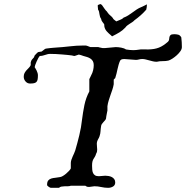

<svg xmlns="http://www.w3.org/2000/svg" viewBox="-20 -922 922 952"><path d="M213.4 -4.9Q213.4 -20 219 -26.9Q224.6 -33.7 233.6 -36.6Q242.7 -39.6 254.2 -40.5Q265.6 -41.5 276.9 -43.9Q283.2 -44.4 291.5 -49.3Q299.8 -54.2 307.6 -60.8Q315.4 -67.4 322 -74.5Q328.6 -81.5 331.1 -86.9V-114.7Q331.5 -122.6 334.2 -130.4Q336.9 -138.2 340.3 -146Q343.8 -153.8 347.2 -161.1Q350.6 -168.5 353 -175.8Q363.8 -212.4 373.3 -251.7Q382.8 -291 386.7 -328.6Q391.1 -364.3 398.4 -400.4Q405.8 -436.5 422.9 -468.8V-529.8Q422.9 -529.8 424.1 -532.2Q425.3 -534.7 426.8 -537.6Q428.2 -540.5 429.7 -543.7Q431.2 -546.9 432.1 -548.8Q438.5 -560.1 441.7 -573.5Q444.8 -586.9 444.8 -599.1Q444.8 -610.8 440.4 -618.7Q436 -626.5 428.7 -631.3Q421.4 -636.2 412.1 -639.2Q402.8 -642.1 393.6 -644.5Q393.1 -644.5 390.6 -645.5Q388.2 -646.5 384.5 -647.7Q380.9 -648.9 377.2 -649.9Q373.5 -650.9 370.6 -651.4L350.1 -644.5Q345.7 -644.5 343.3 -645.3Q340.8 -646 336.9 -647Q326.7 -648.4 313.5 -649.7Q300.3 -650.9 285.9 -652.1Q271.5 -653.3 256.6 -654.1Q241.7 -654.8 228.5 -654.8Q221.2 -654.8 215.3 -653.1Q209.5 -651.4 203.9 -649.7Q198.2 -647.9 191.9 -646.2Q185.5 -644.5 177.7 -644.5Q174.3 -642.1 169.9 -634Q165.5 -626 161.4 -616.7Q157.2 -607.4 154.5 -599.4Q151.9 -591.3 151.9 -588.9Q153.3 -586.4 156 -582.3Q158.7 -578.1 161.4 -572.5Q164.1 -566.9 166 -560.8Q168 -554.7 168 -548.8Q168 -536.1 166.5 -528.1Q165 -520 160.6 -515.6Q156.2 -511.2 148.7 -509.5Q141.1 -507.8 128.9 -507.8Q115.7 -507.8 106.7 -518.1Q97.7 -528.3 97.7 -541.5Q97.7 -552.2 101.6 -559.6Q105.5 -566.9 110.8 -573Q116.2 -579.1 122.3 -585Q128.4 -590.8 132.3 -599.1V-612.3Q134.8 -623 138.9 -627Q143.1 -630.9 148.4 -637.7L151.9 -647Q154.8 -650.4 160.6 -656.2Q166.5 -662.1 168 -663.1Q168 -663.6 170.9 -664.1Q173.8 -664.6 177 -665Q180.2 -665.5 183.1 -666Q186 -666.5 186.5 -666.5L203.1 -679.2Q205.1 -680.7 212.4 -681.6Q219.7 -682.6 228.3 -683.6Q236.8 -684.6 244.6 -685.1Q252.4 -685.5 255.9 -686Q290 -688 324.7 -692.1Q359.4 -696.3 392.6 -696.3Q396.5 -696.3 402.6 -696.3Q408.7 -696.3 409.2 -695.3Q410.2 -695.3 413.1 -694.3Q416 -693.4 419.4 -691.9Q422.9 -690.4 425.5 -689.5Q428.2 -688.5 428.7 -688.5H467.8Q468.3 -688 471.4 -687.3Q474.6 -686.5 478.3 -685.8Q481.9 -685.1 485.4 -684.3Q488.8 -683.6 489.7 -683.6H500L553.7 -688.5Q565.9 -688.5 580.8 -685.8Q595.7 -683.1 604.5 -676.8Q614.3 -675.3 623 -674.3Q631.8 -673.3 641.6 -673.3Q648.4 -673.3 655.3 -674.1Q662.1 -674.8 668.9 -675.8Q672.9 -676.8 677.7 -677Q682.6 -677.2 686.5 -677.2Q692.9 -677.2 697 -677.2Q701.2 -677.2 704.1 -677Q707 -676.8 709.5 -676.8Q711.9 -676.8 715.8 -676.8Q731.4 -677.2 744.1 -679.4Q756.8 -681.6 768.1 -686Q779.3 -690.4 790 -697.5Q800.8 -704.6 812.5 -714.8Q817.9 -719.7 818.4 -726.1Q818.8 -732.4 820.1 -738.3Q821.3 -744.1 825.9 -748.3Q830.6 -752.4 843.8 -752.4Q855 -752.4 863.8 -750Q872.6 -747.6 878.9 -736.8Q881.8 -713.4 881.8 -688.5Q881.8 -678.7 874.5 -668.2Q867.2 -657.7 856.7 -648.2Q846.2 -638.7 834.7 -631.3Q823.2 -624 814.9 -621.6Q802.7 -618.7 786.9 -618.9Q771 -619.1 757.3 -615.7Q747.6 -615.7 738.3 -617.9Q729 -620.1 720 -622.6Q710.9 -625 702.4 -627.2Q693.8 -629.4 685.5 -629.4Q676.8 -629.4 668.9 -627.2Q661.1 -625 654.3 -625L595.2 -629.4Q589.8 -629.4 585 -628.2Q580.1 -627 575.7 -621.6Q570.8 -610.8 567.9 -600.1Q564.9 -589.4 562.5 -578.6Q560.1 -567.9 557.6 -556.9Q555.2 -545.9 551.3 -534.7Q550.3 -533.7 547.1 -530.8Q543.9 -527.8 543.9 -527.3V-504.4Q541.5 -490.2 536.9 -476.8Q532.2 -463.4 527.6 -450Q522.9 -436.5 518.8 -423.1Q514.6 -409.7 512.7 -395.5V-374Q512.2 -372.1 511.2 -366.9Q510.3 -361.8 509 -355.5Q507.8 -349.1 506.8 -343.5Q505.9 -337.9 505.9 -335.4Q504.9 -330.1 501 -325.7Q497.1 -321.3 492.9 -316.7Q488.8 -312 485.4 -307.4Q481.9 -302.7 481.4 -297.4Q480 -290 479.5 -283.9Q479 -277.8 478.5 -272Q478 -266.1 477.1 -260Q476.1 -253.9 473.6 -246.6Q472.2 -241.7 470.2 -238.3Q468.3 -234.9 466.1 -231Q463.9 -227.1 462.2 -222.2Q460.4 -217.3 460 -209.5Q460 -201.2 460.9 -194.3Q461.9 -187.5 461.9 -180.7Q461.9 -175.3 460.9 -170.4Q460 -165.5 456.5 -159.7Q453.6 -149.4 450 -144Q446.3 -138.7 443.4 -133.5Q440.4 -128.4 438.5 -121.3Q436.5 -114.3 436.5 -100.6Q436.5 -90.3 437.3 -81.1Q438 -71.8 441.2 -64.5Q444.3 -57.1 451.2 -52.7Q458 -48.3 470.2 -48.3L502.4 -50.8Q509.8 -50.8 518.3 -49.3Q526.9 -47.9 534.2 -44.2Q541.5 -40.5 546.4 -33.9Q551.3 -27.3 551.3 -17.6Q551.3 -3.4 540.3 2.9Q529.3 9.3 516.6 9.3Q499 9.3 481.9 5.4Q464.8 1.5 448.2 1.5L421.9 4.9Q417 4.9 413.1 4.2Q409.2 3.4 403.3 -1H331.1Q324.2 1.5 316.2 1.5Q308.1 1.5 300 1.7Q292 2 284.7 3.2Q277.3 4.4 272.5 9.3H231.9Q230.5 9.3 227.5 7.8Q224.6 6.3 221.4 4.2Q218.3 2 215.8 -0.5Q213.4 -2.9 213.4 -4.9ZM481.4 -828.6Q477.5 -834 475.8 -839.8Q474.1 -845.7 473.1 -852.1Q472.2 -857.9 471.2 -863.5Q470.2 -869.1 466.3 -874L464.4 -894.5Q465.3 -897.9 469.7 -898.9Q474.1 -899.9 476.6 -902.3L484.9 -897.9L498.5 -878.4Q501 -874.5 503.9 -871.3Q506.8 -868.2 510.3 -864.7Q512.7 -861.8 514.4 -858.6Q516.1 -855.5 519.5 -852.1Q523.9 -847.7 529.5 -843Q535.2 -838.4 539.1 -833Q541.5 -827.1 546.9 -823.5Q552.2 -819.8 556.6 -815.9Q569.3 -821.8 577.9 -824.7Q586.4 -827.6 592.8 -834.5Q605 -838.9 615.7 -845.7Q626.5 -852.5 636.7 -860.1Q647 -867.7 657.5 -874.8Q668 -881.8 680.2 -886.7Q687 -890.1 694.1 -893.1Q701.2 -896 708.5 -900.4Q708.5 -892.6 707.5 -886Q706.5 -879.4 705.1 -874Q691.9 -858.9 677.2 -845.9Q662.6 -833 647 -821.8Q641.6 -815.9 635.5 -812Q629.4 -808.1 623.3 -804.2Q617.2 -800.3 611.6 -796.1Q606 -792 601.6 -785.6Q587.9 -771 572.5 -761.7Q557.1 -752.4 535.6 -741.7L531.2 -746.1Q519 -755.9 509.8 -766.1Q500.5 -776.4 497.6 -789.6L496.6 -801.8Q493.2 -807.1 487.8 -813.5Q482.4 -819.8 481.4 -828.6Z"/></svg>

Font: IM FELL English
Style: Italic
Weight: 400
Italic angle: -18°
Designer: Igino Marini
Foundry: Igino Marini
Version: 3.00